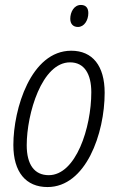

<svg xmlns="http://www.w3.org/2000/svg" viewBox="-20 -746 477 776"><path d="M295 -637C321 -637 337 -665 337 -693C337 -714 327 -726 307 -726C279 -726 264 -697 264 -670C264 -649 276 -637 295 -637ZM172 10C327 10 403 -206 403 -371C403 -480 354 -541 268 -541C105 -541 34 -306 34 -160C34 -50 85 10 172 10ZM177 -38C119 -38 88 -81 88 -159C88 -286 149 -494 263 -494C321 -494 349 -447 349 -373C349 -230 287 -38 177 -38Z"/></svg>

Font: Noto Sans Condensed Light
Style: Italic
Weight: 300
Width: 3
Italic angle: -12°
Designer: Monotype Design Team
Foundry: Monotype Imaging Inc.
Version: Version 2.013